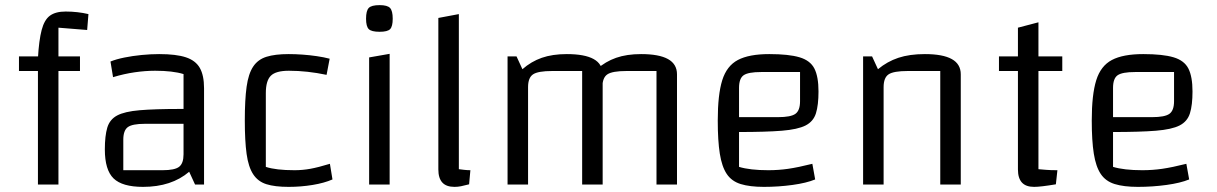

<svg xmlns="http://www.w3.org/2000/svg" viewBox="-20 -720 4748 749"><path d="M208 0H128V-493Q132 -563 142.5 -603Q153 -643 175 -659Q197 -675 236 -675Q259 -675 281.5 -672.5Q304 -670 325 -665L320 -603L208 -612ZM292 -500V-443H54V-500Z M538 9Q457 9 423 -24Q389 -57 389 -137Q389 -190 398.5 -222Q408 -254 437 -269.5Q466 -285 525 -290Q584 -295 684 -295H726V-237H545Q496 -237 478.5 -224Q461 -211 461 -175V-56H614Q662 -56 679 -69.5Q696 -83 696 -118V-431Q654 -444 585 -444Q547 -444 505.5 -438Q464 -432 421 -419L411 -480Q433 -489 465 -495.5Q497 -502 532.5 -505.5Q568 -509 601 -509Q667 -509 705 -496.5Q743 -484 759.5 -455Q776 -426 776 -376V0H741L718 -50Q649 9 538 9Z M1106 9Q1052 9 1019 -1.5Q986 -12 967.5 -40.5Q949 -69 942 -119.5Q935 -170 935 -250Q935 -331 942 -381.5Q949 -432 967.5 -460Q986 -488 1019.5 -498.5Q1053 -509 1106 -509Q1132 -509 1160 -507Q1188 -505 1215.5 -501Q1243 -497 1266 -491L1254 -428Q1216 -436 1179.5 -440Q1143 -444 1107 -444Q1056 -444 1036.5 -424.5Q1017 -405 1017 -357V-69Q1056 -56 1129 -56Q1160 -56 1190.5 -61.5Q1221 -67 1267 -81L1277 -20Q1245 -6 1199.5 1.5Q1154 9 1106 9Z M1420 -496 1500 -510V0H1420ZM1461 -596Q1429 -596 1418.5 -606.5Q1408 -617 1408 -647Q1408 -678 1418.5 -689Q1429 -700 1461 -700Q1491 -700 1501.5 -689Q1512 -678 1512 -647Q1512 -617 1502 -606.5Q1492 -596 1461 -596Z M1770 -60Q1778 -59 1790.5 -57.5Q1803 -56 1815 -56L1810 -1Q1791 4 1778.5 6.5Q1766 9 1753 9Q1721 9 1705.5 -8Q1690 -25 1690 -59V-650L1770 -665Z M1960 0V-500H1995L2018 -450Q2052 -480 2093.5 -494.5Q2135 -509 2191 -509Q2261 -509 2296 -489.5Q2331 -470 2331 -430V0H2251V-443H2134Q2079 -443 2059.5 -430Q2040 -417 2040 -380V0ZM2251 0V-500L2308 -450Q2342 -480 2383.5 -494.5Q2425 -509 2481 -509Q2551 -509 2586 -489.5Q2621 -470 2621 -430V0H2541V-443H2424Q2369 -443 2349.5 -430Q2330 -417 2330 -380V0Z M2960 9Q2905 9 2869.5 -2Q2834 -13 2815 -41.5Q2796 -70 2788 -120.5Q2780 -171 2780 -250Q2780 -351 2797.5 -407Q2815 -463 2858.5 -486Q2902 -509 2981 -509Q3057 -509 3099 -496.5Q3141 -484 3157 -452.5Q3173 -421 3173 -363Q3173 -310 3163 -278Q3153 -246 3122.5 -230.5Q3092 -215 3030 -210Q2968 -205 2863 -205H2833V-263H3015Q3065 -263 3083 -276Q3101 -289 3101 -325V-439H2949Q2899 -439 2881 -426.5Q2863 -414 2863 -377V-69Q2906 -56 2977 -56Q3017 -56 3055 -61.5Q3093 -67 3149 -81L3160 -20Q3126 -6 3071.5 1.5Q3017 9 2960 9Z M3347 0V-500H3382L3405 -450Q3441 -480 3484.5 -494.5Q3528 -509 3588 -509Q3658 -509 3693 -489.5Q3728 -470 3728 -430V0H3648V-443H3521Q3466 -443 3446.5 -430Q3427 -417 3427 -380V0Z M4014 9Q3982 9 3966.5 -8Q3951 -25 3951 -59V-612L4031 -633V-60Q4044 -59 4060.5 -57.5Q4077 -56 4105 -56L4099 -1Q4069 4 4048 6.5Q4027 9 4014 9ZM3877 -443V-500H4124V-443Z M4419 9Q4364 9 4328.5 -2Q4293 -13 4274 -41.5Q4255 -70 4247 -120.5Q4239 -171 4239 -250Q4239 -351 4256.5 -407Q4274 -463 4317.5 -486Q4361 -509 4440 -509Q4516 -509 4558 -496.5Q4600 -484 4616 -452.5Q4632 -421 4632 -363Q4632 -310 4622 -278Q4612 -246 4581.5 -230.5Q4551 -215 4489 -210Q4427 -205 4322 -205H4292V-263H4474Q4524 -263 4542 -276Q4560 -289 4560 -325V-439H4408Q4358 -439 4340 -426.5Q4322 -414 4322 -377V-69Q4365 -56 4436 -56Q4476 -56 4514 -61.5Q4552 -67 4608 -81L4619 -20Q4585 -6 4530.5 1.5Q4476 9 4419 9Z"/></svg>

Font: Changa Light
Style: Regular
Weight: 300
Designer: Eduardo Rodriguez Tunni
Foundry: Eduardo Rodriguez Tunni
Version: Version 3.002; ttfautohint (v1.8.2)